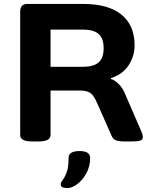

<svg xmlns="http://www.w3.org/2000/svg" viewBox="-20 -720 772 980"><path d="M143 2Q83 2 83 -31V-660Q83 -700 120 -700H402Q534 -700 600.5 -645Q667 -590 667 -489Q667 -434 637 -387.5Q607 -341 546 -321V-317Q566 -311 585.5 -291.5Q605 -272 617 -244L699 -55Q704 -44 706.5 -35Q709 -26 709 -20Q709 -7 696 -2.5Q683 2 651 2H610Q588 2 572.5 -3.5Q557 -9 549 -28L478 -189Q467 -214 457 -229Q447 -244 430.5 -251Q414 -258 383 -258H238V-31Q238 2 178 2ZM238 -379H402Q458 -379 483.5 -401.5Q509 -424 509 -474Q509 -524 483.5 -546.5Q458 -569 402 -569H238ZM324 240Q311 240 300.5 236.5Q290 233 290 220Q290 211 300 198.5Q310 186 320 160.5Q330 135 330 86Q330 51 386 51Q440 51 440 86Q440 130 420.5 165Q401 200 374 220Q347 240 324 240Z"/></svg>

Font: Asap Expanded
Style: Bold
Weight: 700
Width: 7
Designer: Pablo Cosgaya
Foundry: Omnibus-Type
Version: Version 3.001; ttfautohint (v1.8.4.7-5d5b)